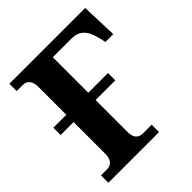

<svg xmlns="http://www.w3.org/2000/svg" viewBox="-194 -847 979 979"><g transform="rotate(-45 295.5 -357.0)"><path d="M574.2 -713.9 581.1 -518.1H524.9L513.2 -565.9Q491.7 -652.8 417 -652.8H279.8V-397H421.9V-344.2H279.8V-113.8Q279.8 -53.2 331.1 -53.2H393.1V0H27.8V-53.2H69.8Q121.1 -53.2 121.1 -118.2V-344.2H27.8V-397H121.1V-596.2Q121.1 -661.1 69.8 -661.1H27.8V-713.9Z"/></g></svg>

Font: Droid Serif
Style: Bold
Weight: 700
Designer: Monotype Design team
Foundry: Monotype Imaging Inc.
Version: Version 1.03